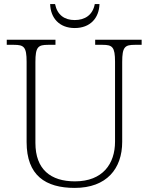

<svg xmlns="http://www.w3.org/2000/svg" viewBox="-20 -908 727 938"><path d="M345 -771C421 -771 464 -820 466 -888H443C433 -834 394 -810 345 -810C296 -810 260 -834 249 -888H225C227 -820 270 -771 345 -771ZM345 10C501 10 577 -84 577 -215V-605C577 -679 590 -689 639 -689H672V-714H445V-689H481C529 -689 542 -679 542 -606V-216C542 -108 482 -22 346 -22C228 -22 153 -80 153 -210V-605C153 -679 166 -689 215 -689H251V-714H13V-689H48C97 -689 110 -679 110 -606V-214C110 -51 202 10 345 10Z"/></svg>

Font: Noto Serif Sinhala ExtraLight
Style: Regular
Weight: 200
Designer: Jelle Bosma - Monotype Design Team
Foundry: Monotype Imaging Inc.
Version: Version 2.007